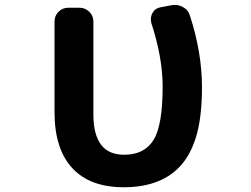

<svg xmlns="http://www.w3.org/2000/svg" viewBox="-20 -787 1040 796"><path d="M493.2 -10.7Q423.8 -10.7 370.1 -30.3Q317.4 -49.8 280.3 -89.4Q243.2 -128.9 224.6 -187.5Q206.1 -245.1 206.1 -321.3V-697.3Q206.1 -721.7 222.7 -738.3Q239.3 -754.9 263.7 -754.9H309.6Q333 -754.9 350.1 -738.3Q367.2 -721.7 367.2 -697.3V-312.5Q367.2 -228.5 399.4 -186.5Q430.7 -145.5 495.1 -145.5Q578.1 -145.5 616.2 -206.1Q654.3 -266.6 654.3 -428.7Q654.3 -547.9 607.4 -691.4Q605.5 -700.2 605.5 -708Q605.5 -720.7 612.3 -733.4Q623 -752.9 645.5 -756.8L692.4 -765.6Q699.2 -766.6 705.1 -766.6Q722.7 -766.6 738.3 -757.8Q760.7 -746.1 767.6 -721.7Q817.4 -568.4 817.4 -424.8Q817.4 -314.5 797.9 -237.3Q777.3 -159.2 736.8 -109.4Q696.3 -59.6 634.8 -35.2Q574.2 -10.7 493.2 -10.7Z"/></svg>

Font: Rounded Mgen+ 1mn bold
Style: Bold
Weight: 700
Designer: [Source Han Sans]
Ryoko NISHIZUKA  (kana & ideographs); Paul D. Hunt (Latin, Greek & Cyrillic); Wenlong ZHANG  (bopomofo
Version: Version 1.059.20150602